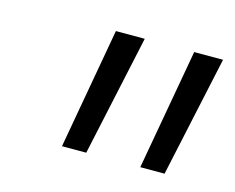

<svg xmlns="http://www.w3.org/2000/svg" viewBox="-52 -771 495 405"><g transform="rotate(15 195.5 -568.0)"><path d="M157 -700H220L163 -436H110ZM328 -700H391L334 -436H281Z"/></g></svg>

Font: Idrija
Style: Italic
Weight: 400
Italic angle: -11.3°
Designer: Julieta Ulanovsky
Foundry: Julieta Ulanovsky
Version: Version 7.200